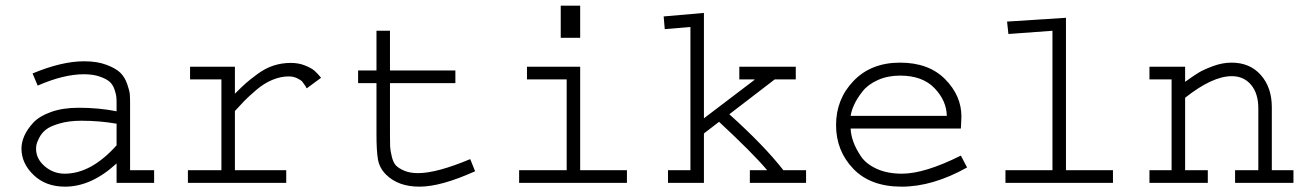

<svg xmlns="http://www.w3.org/2000/svg" viewBox="-20 -661 4728 694"><path d="M450.2 -289.1V-45.9H537.1V0H401.4V-70.3Q310.5 13.7 214.8 13.7Q145.5 13.7 101.6 -28.3Q57.6 -70.3 57.6 -124Q57.6 -146.5 67.9 -169.9Q78.1 -193.4 100.1 -217.3Q122.1 -241.2 164.6 -256.3Q207 -271.5 264.6 -271.5Q336.9 -271.5 401.4 -258.8V-289.1Q401.4 -302.7 400.4 -312Q399.4 -321.3 393.6 -338.4Q387.7 -355.5 376 -365.7Q364.3 -376 340.3 -384.3Q316.4 -392.6 283.2 -392.6Q210 -392.6 116.2 -351.6L97.7 -395.5Q203.1 -439.5 284.2 -439.5Q331.1 -439.5 364.7 -426.8Q398.4 -414.1 414.6 -398.4Q430.7 -382.8 439.5 -357.9Q448.2 -333 449.2 -320.3Q450.2 -307.6 450.2 -289.1ZM401.4 -135.7V-213.9Q339.8 -224.6 274.4 -224.6Q229.5 -224.6 195.8 -214.8Q162.1 -205.1 146.5 -192.9Q130.9 -180.7 122.1 -163.6Q113.3 -146.5 111.8 -138.2Q110.4 -129.9 110.4 -123Q110.4 -86.9 141.6 -60.1Q172.9 -33.2 213.9 -33.2Q309.6 -33.2 401.4 -135.7Z M667 -419.9H829.1V-322.3Q853.5 -346.7 867.7 -359.4Q881.8 -372.1 910.2 -393.1Q938.5 -414.1 968.3 -423.8Q998 -433.6 1031.2 -433.6Q1059.6 -433.6 1082.5 -424.3Q1105.5 -415 1116.2 -405.8Q1127 -396.5 1140.6 -379.9L1088.9 -341.8Q1085 -345.7 1085 -348.6Q1077.1 -360.4 1072.8 -365.7Q1068.4 -371.1 1054.7 -377.9Q1041 -384.8 1023.4 -384.8Q994.1 -384.8 963.9 -372.1Q933.6 -359.4 905.3 -335Q877 -310.5 863.3 -296.4Q849.6 -282.2 829.1 -259.8V-45.9H1014.6V0H659.2V-45.9H780.3V-374H667Z M1340.8 -549.8H1389.6V-406.2H1626V-360.4H1389.6V-175.8Q1389.6 -146.5 1390.1 -132.3Q1390.6 -118.2 1396 -95.7Q1401.4 -73.2 1411.1 -63Q1420.9 -52.7 1441.4 -43.9Q1461.9 -35.2 1491.2 -35.2Q1558.6 -35.2 1679.7 -85.9L1697.3 -42Q1574.2 13.7 1496.1 13.7Q1418.9 13.7 1375 -30.3Q1351.6 -53.7 1346.2 -84.5Q1340.8 -115.2 1340.8 -175.8V-360.4H1274.4V-406.2H1340.8Z M1884.8 -419.9H2077.1V-45.9H2246.1V0H1856.4V-45.9H2028.3V-374H1884.8ZM2006.8 -524.4V-640.6H2077.1V-524.4Z M2378.9 -601.6 2524.4 -614.3V-233.4L2707 -372.1V-374H2652.3V-419.9H2856.4V-374H2780.3L2616.2 -248Q2742.2 -134.8 2811.5 -45.9H2893.6V0H2690.4V-45.9H2752.9Q2702.1 -106.4 2579.1 -220.7L2524.4 -178.7V0H2394.5V-45.9H2475.6V-563.5L2382.8 -555.7Z M3453.1 -98.6 3475.6 -55.7Q3351.6 13.7 3239.3 13.7Q3126 13.7 3064 -51.3Q3002 -116.2 3002 -209Q3002 -302.7 3065.4 -368.7Q3128.9 -434.6 3233.4 -434.6Q3336.9 -434.6 3396 -375Q3455.1 -315.4 3455.1 -240.2Q3455.1 -231.4 3454.1 -214.8Q3453.1 -198.2 3453.1 -196.3H3054.7Q3055.7 -172.9 3064.5 -148.4Q3073.2 -124 3091.8 -96.2Q3110.4 -68.4 3148.9 -50.8Q3187.5 -33.2 3240.2 -33.2Q3322.3 -33.2 3453.1 -98.6ZM3054.7 -242.2H3402.3Q3401.4 -296.9 3357.9 -342.3Q3314.5 -387.7 3233.4 -387.7Q3188.5 -387.7 3152.8 -371.6Q3117.2 -355.5 3097.7 -330.6Q3078.1 -305.7 3067.9 -283.7Q3057.6 -261.7 3054.7 -242.2Z M3620.1 -583 3833 -596.7V-45.9H4002.9V0H3614.3V-45.9H3784.2V-549.8L3625 -538.1Z M4134.8 -419.9H4263.7V-365.2Q4294.9 -387.7 4312.5 -398.4Q4330.1 -409.2 4364.3 -421.9Q4398.4 -434.6 4431.6 -434.6Q4498 -434.6 4537.6 -389.6Q4577.1 -344.7 4577.1 -273.4V-45.9H4655.3V0H4444.3V-45.9H4528.3V-269.5Q4528.3 -323.2 4502 -354.5Q4475.6 -385.7 4432.6 -385.7Q4362.3 -385.7 4263.7 -307.6V-45.9H4345.7V0H4134.8V-45.9H4214.8V-374H4134.8Z"/></svg>

Font: Thabit
Style: Regular
Weight: 500
Designer: Regenerated by Nadim Shaikli
Foundry: MAK Alagha
Version: 0.01